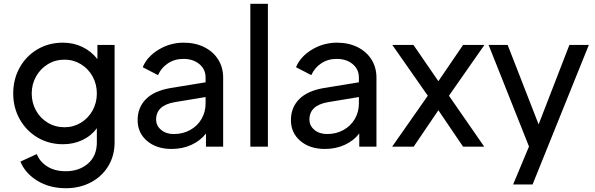

<svg xmlns="http://www.w3.org/2000/svg" viewBox="-20 -777 3150 1017"><path d="M88 79 175 39Q190 79 230 104.5Q270 130 328 130Q399 130 446 89.5Q493 49 493 -23V-98Q463 -57 416 -35Q369 -13 314 -13Q239 -13 179 -48.5Q119 -84 84.5 -145.5Q50 -207 50 -282Q50 -357 84 -418.5Q118 -480 178 -515.5Q238 -551 313 -551Q369 -551 416 -528.5Q463 -506 496 -464V-539H587V-23Q587 47 554 102Q521 157 462 188.5Q403 220 329 220Q244 220 179.5 181.5Q115 143 88 79ZM322 -103Q369 -103 408.5 -127Q448 -151 470.5 -192Q493 -233 493 -282Q493 -331 470.5 -372Q448 -413 408.5 -437Q369 -461 322 -461Q273 -461 233.5 -437Q194 -413 171 -372Q148 -331 148 -282Q148 -233 170.5 -192Q193 -151 233 -127Q273 -103 322 -103Z M709 -141Q709 -207 752.5 -251.5Q796 -296 885 -311L1069 -341V-366Q1069 -410 1036 -437.5Q1003 -465 951 -465Q905 -465 869.5 -441.5Q834 -418 817 -379L736 -421Q759 -477 820 -514Q881 -551 953 -551Q1014 -551 1061.5 -527.5Q1109 -504 1135.5 -462Q1162 -420 1162 -366V0H1071V-70Q1042 -32 994.5 -10Q947 12 889 12Q809 12 759 -30.5Q709 -73 709 -141ZM900 -67Q949 -67 987.5 -88.5Q1026 -110 1047.5 -147Q1069 -184 1069 -229V-263L906 -236Q807 -219 807 -144Q807 -111 833.5 -89Q860 -67 900 -67Z M1306 -757H1399V0H1306Z M1521 -141Q1521 -207 1564.5 -251.5Q1608 -296 1697 -311L1881 -341V-366Q1881 -410 1848 -437.5Q1815 -465 1763 -465Q1717 -465 1681.5 -441.5Q1646 -418 1629 -379L1548 -421Q1571 -477 1632 -514Q1693 -551 1765 -551Q1826 -551 1873.5 -527.5Q1921 -504 1947.5 -462Q1974 -420 1974 -366V0H1883V-70Q1854 -32 1806.5 -10Q1759 12 1701 12Q1621 12 1571 -30.5Q1521 -73 1521 -141ZM1712 -67Q1761 -67 1799.5 -88.5Q1838 -110 1859.5 -147Q1881 -184 1881 -229V-263L1718 -236Q1619 -219 1619 -144Q1619 -111 1645.5 -89Q1672 -67 1712 -67Z M2246 -270 2058 -539H2170L2302 -347L2433 -539H2546L2358 -270L2545 0H2433L2302 -193L2171 0H2057Z M2782 -1 2568 -539H2669L2833 -118L2996 -539H3099L2801 200H2698Z"/></svg>

Font: Evergrow Sans 
Style: Medium
Weight: 500
Foundry: 10Web
Version: Version 1.000